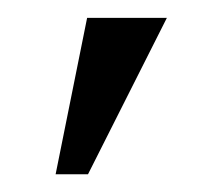

<svg xmlns="http://www.w3.org/2000/svg" viewBox="-20 -120 244 214"><path d="M42 74.2 77.1 -100.1H166L78.1 74.2Z"/></svg>

Font: Wesal
Style: Regular
Weight: 300
Designer: Ahmed zaza
Foundry: Ahmed zaza
Version: Version 2.01